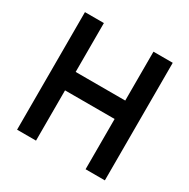

<svg xmlns="http://www.w3.org/2000/svg" viewBox="-155 -834 950 966"><g transform="rotate(30 319.5 -351.5)"><path d="M466 -10H578V-693H466V-409H178V-693H68V-10H178V-302H466Z"/></g></svg>

Font: Bluebird
Style: LiExt
Weight: 300
Designer: Jasper
Foundry: Cannot Into Space Fonts
Version: Version 0.98